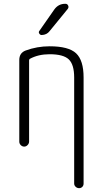

<svg xmlns="http://www.w3.org/2000/svg" viewBox="-20 -775 540 1015"><path d="M82 -26.4V-458Q82 -495.1 115.2 -507.8Q175.8 -530.3 242.2 -530.3Q342.8 -530.3 382.3 -493.2Q421.9 -456.1 421.9 -365.2V195.3Q421.9 206.1 415 212.9Q408.2 219.7 398.4 219.7Q387.7 219.7 379.9 212.4Q372.1 205.1 372.1 195.3V-365.2Q372.1 -433.6 343.8 -460.9Q315.4 -488.3 242.2 -488.3Q182.6 -488.3 137.7 -463.9Q133.8 -460.9 133.8 -456.1V-26.4Q133.8 -16.6 126 -8.3Q118.2 0 107.9 0Q97.7 0 89.8 -7.8Q82 -15.6 82 -26.4ZM324.2 -754.9H326.2Q335.9 -754.9 340.3 -745.6Q344.7 -736.3 337.9 -727.5L242.2 -610.4Q227.5 -590.8 200.2 -589.8Q192.4 -589.8 187.5 -597.7Q182.6 -605.5 188.5 -612.3L267.6 -725.6Q289.1 -754.9 324.2 -754.9Z"/></svg>

Font: Rounded-L Mgen+ 1mn light
Style: Regular
Weight: 200
Designer: [Source Han Sans]
Ryoko NISHIZUKA  (kana & ideographs); Paul D. Hunt (Latin, Greek & Cyrillic); Wenlong ZHANG  (bopomofo
Version: Version 1.059.20150602